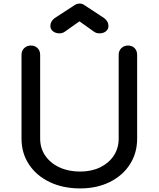

<svg xmlns="http://www.w3.org/2000/svg" viewBox="-20 -1035 885 1071"><path d="M427 16Q331 16 257 -19.5Q183 -55 141.5 -118Q100 -181 100 -262V-729Q100 -752 115 -766.5Q130 -781 152 -781Q175 -781 189.5 -766.5Q204 -752 204 -729V-262Q204 -208 232.5 -166.5Q261 -125 311.5 -101.5Q362 -78 427 -78Q490 -78 538.5 -101.5Q587 -125 614.5 -166.5Q642 -208 642 -262V-729Q642 -752 657 -766.5Q672 -781 694 -781Q717 -781 731 -766.5Q745 -752 745 -729V-262Q745 -181 704.5 -118Q664 -55 592 -19.5Q520 16 427 16ZM312 -849Q290 -849 275.5 -860.5Q261 -872 261 -890Q261 -916 285 -934L397 -1007Q410 -1015 423 -1015Q431 -1015 437 -1013.5Q443 -1012 450 -1007L561 -934Q585 -916 585 -890Q585 -872 571 -860.5Q557 -849 535 -849Q525 -849 517.5 -851.5Q510 -854 502 -860L423 -916L344 -860Q330 -849 312 -849Z"/></svg>

Font: Comfortaa
Style: Bold
Weight: 700
Designer: Johan Aakerlund
Foundry: Johan Aakerlund
Version: Version 3.104; ttfautohint (v1.8.1.43-b0c9)